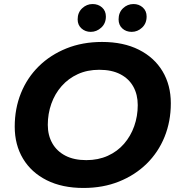

<svg xmlns="http://www.w3.org/2000/svg" viewBox="-20 -920 888 952"><path d="M394 12Q288 12 211.5 -26.5Q135 -65 94 -133.5Q53 -202 53 -292Q53 -382 84 -458.5Q115 -535 172.5 -591.5Q230 -648 309.5 -680Q389 -712 486 -712Q592 -712 668.5 -673.5Q745 -635 786 -566.5Q827 -498 827 -408Q827 -318 796 -241.5Q765 -165 707.5 -108.5Q650 -52 570.5 -20Q491 12 394 12ZM408 -126Q467 -126 514.5 -147.5Q562 -169 595 -207Q628 -245 645.5 -294.5Q663 -344 663 -399Q663 -451 641 -490.5Q619 -530 576.5 -552Q534 -574 472 -574Q413 -574 366 -552.5Q319 -531 285.5 -493Q252 -455 234.5 -405.5Q217 -356 217 -301Q217 -249 239.5 -209.5Q262 -170 304.5 -148Q347 -126 408 -126ZM633 -762Q605 -762 586.5 -779Q568 -796 568 -824Q568 -858 590 -879Q612 -900 642 -900Q669 -900 688 -883Q707 -866 707 -838Q707 -804 684.5 -783Q662 -762 633 -762ZM430 -762Q403 -762 384 -779Q365 -796 365 -824Q365 -858 387.5 -879Q410 -900 439 -900Q467 -900 486 -883Q505 -866 505 -838Q505 -804 482 -783Q459 -762 430 -762Z"/></svg>

Font: MOST Montserrat
Style: Bold Italic
Weight: 700
Italic angle: -11.3°
Designer: Julieta Ulanovsky
Foundry: Julieta Ulanovsky
Version: Version 8.000;March 11, 2024;FontCreator 15.0.0.2926 64-bit